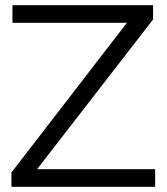

<svg xmlns="http://www.w3.org/2000/svg" viewBox="-20 -720 644 740"><path d="M24 0V-55L469 -632H28V-700H570V-645L123 -68H578V0Z"/></svg>

Font: Red Hat Display Variable
Style: Regular
Weight: 400
Designer: Pentagram, MCKL
Foundry: Pentagram, MCKL
Version: Version 1.021